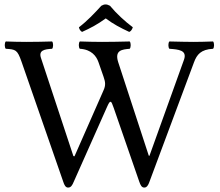

<svg xmlns="http://www.w3.org/2000/svg" viewBox="-20 -834 991 866"><path d="M810 -565 654 -131 651 -132 513 -554C496 -608 531 -611 565 -614C571 -620 571 -641 565 -647C524 -646 480 -645 440 -645C407 -645 372 -646 340 -647C334 -641 334 -620 340 -614C393 -611 415 -580 424 -554L447 -488C451 -476 454 -466 454 -457C454 -447 453 -439 445 -422L316 -129L311 -130L165 -572C153 -607 180 -612 215 -614C221 -620 221 -641 215 -647C182 -646 138 -645 99 -645C64 -645 35 -646 6 -647C0 -641 0 -620 6 -614C51 -611 58 -610 77 -556L265 -15C270 1 276 12 287 12C300 12 306 2 313 -15L462 -350C471 -370 474 -375 479 -375C483 -375 487 -364 493 -347L608 -15C614 2 619 12 631 12C642 12 649 1 654 -14L855 -553C868 -588 886 -611 941 -614C947 -620 947 -641 941 -647C912 -646 880 -645 854 -645C828 -645 784 -646 744 -647C738 -641 738 -620 744 -614C785 -611 825 -608 810 -565ZM476 -808C461 -816 451 -816 437 -808C406 -774 373 -739 336 -711C338 -702 341 -696 350 -690C388 -707 420 -724 457 -751C490 -726 524 -708 563 -690C572 -694 576 -702 579 -711C543 -738 506 -772 476 -808Z"/></svg>

Font: Libertinus Math
Style: Regular
Weight: 400
Designer: Philipp H. Poll, Khaled Hosny
Foundry: Caleb Maclennan
Version: Version 7.050;RELEASE